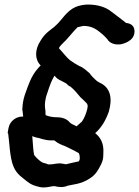

<svg xmlns="http://www.w3.org/2000/svg" viewBox="-20 -650 612 845"><path d="M14 -64 16 -62C21 -30 23 45 39 82C54 119 81 133 101 150C114 160 125 165 139 169L154 173C158 174 166 175 172 175C190 175 209 169 219 169C240 174 258 176 279 167C298 162 337 161 374 136C404 118 415 92 424 75C437 50 434 33 435 21C437 -18 423 -45 399 -64C426 -88 444 -118 458 -156L459 -159C475 -215 468 -264 419 -286C406 -292 399 -300 387 -312C382 -318 377 -323 374 -328C362 -337 351 -351 328 -360C315 -367 300 -376 288 -385C272 -398 257 -419 239 -438C243 -445 244 -447 252 -455C280 -481 297 -506 321 -530C327 -531 344 -536 347 -536C386 -536 406 -520 430 -500C434 -497 448 -483 452 -478C463 -459 486 -452 510 -455H512C519 -457 572 -467 572 -512C572 -536 556 -547 535 -549C530 -554 471 -598 471 -598C446 -619 409 -630 367 -630C351 -630 326 -626 310 -618C275 -602 251 -563 235 -547L218 -531C205 -520 178 -505 158 -470C132 -431 133 -387 159 -362C155 -358 150 -353 146 -348C117 -315 105 -276 93 -243C90 -234 86 -224 84 -214C79 -192 79 -178 78 -166L79 -164L82 -137C61 -138 39 -128 26 -108C16 -92 17 -79 14 -67ZM83 -118C86 -97 92 -76 105 -63ZM120 -71 119 -91C119 -94 120 -119 99 -130ZM122 -51C133 -46 142 -44 153 -42L166 -38C176 -35 192 -32 205 -32C208 -32 211 -33 214 -32H218C219 -32 219 -31 221 -31C235 -18 253 -12 266 -7L305 12C320 20 326 23 327 24L330 33C331 37 331 42 331 50C330 55 328 58 327 60C306 64 289 69 270 73C268 73 258 70 246 69H245C236 69 228 70 222 71L210 73H205C200 73 196 74 195 74C193 74 194 74 193 73H191L180 69C171 67 169 67 160 61C153 57 125 31 130 28C126 18 125 -23 122 -51ZM182 -221C183 -225 185 -232 188 -240C199 -275 208 -298 220 -317C222 -315 224 -312 227 -309C243 -293 272 -288 279 -275L291 -268C306 -256 323 -236 334 -222L345 -212C363 -192 372 -196 361 -159C353 -133 343 -117 337 -111H336C328 -104 326 -102 317 -94C309 -99 296 -103 288 -110C277 -124 259 -134 229 -134C211 -134 197 -137 181 -143C180 -145 180 -154 180 -162C177 -181 176 -195 182 -221Z"/></svg>

Font: Stray Cat
Style: ExBlkCnObl
Weight: 1000
Version: Version 1.0